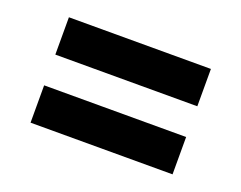

<svg xmlns="http://www.w3.org/2000/svg" viewBox="-60 -586 620 493"><g transform="rotate(20 250.0 -340.0)"><path d="M444 -382H56V-484H444ZM444 -196H56V-298H444Z"/></g></svg>

Font: Iosevka SS18 Heavy
Style: Regular
Weight: 900
Monospace: yes
Designer: Belleve Invis
Foundry: Belleve Invis
Version: Version 25.1.1; ttfautohint (v1.8.4)